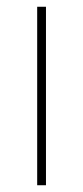

<svg xmlns="http://www.w3.org/2000/svg" viewBox="-20 -548 247 568"><path d="M116 0H90V-528H116Z"/></svg>

Font: Noto Sans Sinhala UI Thin
Style: Regular
Weight: 100
Designer: Jelle Bosma - Monotype Design Team
Foundry: Monotype Imaging Inc.
Version: Version 2.006; ttfautohint (v1.8.4.7-5d5b)